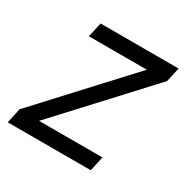

<svg xmlns="http://www.w3.org/2000/svg" viewBox="-130 -565 659 669"><g transform="rotate(30 199.0 -230.0)"><path d="M-4 -60 311 -401H78L91 -460H405L392 -402L75 -59H330L317 0H-17Z"/></g></svg>

Font: Quattrocento Sans
Style: Italic
Weight: 400
Designer: Pablo Impallari
Foundry: Pablo Impallari, Igino Marini, Brenda Gallo
Version: Version 2.000